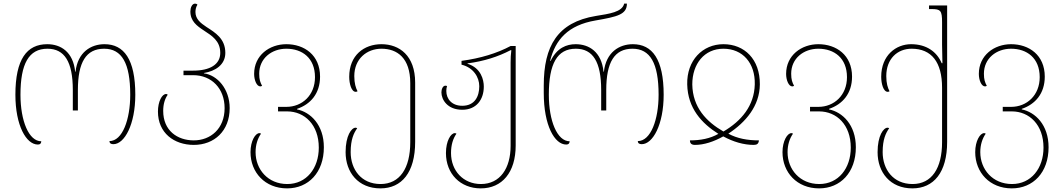

<svg xmlns="http://www.w3.org/2000/svg" viewBox="-20 -790 5869 1060"><path d="M189 8C202 8 207 2 208 -10C139 -10 93 -123 93 -267C93 -438 139 -521 242 -521C336 -521 382 -449 382 -293V-180H410V-293C410 -446 455 -521 555 -521C652 -521 699 -442 699 -267C699 -130 656 -11 584 -11C585 1 592 6 606 6C667 6 727 -102 727 -267C727 -463 664 -546 557 -546C482 -546 409 -502 397 -394H395C384 -504 315 -546 241 -546C128 -546 65 -463 65 -267C65 -97 125 8 189 8Z M1050 10C1163 10 1248 -67 1248 -193C1248 -299 1180 -375 1106 -385V-387C1168 -397 1224 -432 1224 -498C1224 -577 1168 -610 1120 -641C1087 -663 1059 -685 1059 -724C1059 -738 1063 -754 1070 -764C1067 -768 1062 -770 1057 -770C1040 -770 1031 -747 1031 -727C1031 -673 1067 -647 1105 -622C1149 -593 1196 -565 1196 -498C1196 -434 1139 -400 1046 -400H993V-375H1046C1149 -375 1220 -301 1220 -193C1220 -79 1142 -15 1050 -15C959 -15 881 -69 881 -178C881 -214 890 -245 906 -267C903 -270 900 -271 897 -271C874 -271 852 -229 852 -174C852 -56 941 10 1050 10Z M1565 250C1683 250 1768 162 1768 23C1768 -101 1694 -171 1620 -186V-189C1694 -214 1747 -273 1747 -367C1747 -486 1660 -546 1561 -546C1468 -546 1383 -485 1383 -382C1383 -348 1397 -313 1417 -313C1420 -313 1423 -314 1427 -316C1417 -335 1411 -350 1411 -383C1411 -468 1480 -521 1561 -521C1648 -521 1719 -470 1719 -364C1719 -264 1648 -200 1561 -200H1515V-175H1565C1662 -175 1740 -101 1740 25C1740 139 1672 226 1566 226C1459 226 1391 145 1391 50C1391 10 1402 -25 1421 -52C1418 -54 1415 -55 1412 -55C1390 -55 1363 -12 1363 50C1363 162 1443 250 1565 250Z M2080 250C2198 250 2272 162 2272 -7V-334C2272 -483 2185 -546 2086 -546C1990 -546 1908 -485 1908 -366C1908 -328 1920 -283 1944 -283C1947 -283 1950 -284 1954 -286C1944 -305 1936 -330 1936 -370C1936 -465 2005 -521 2086 -521C2173 -521 2245 -470 2245 -331V-5C2245 139 2187 226 2081 226C1974 226 1916 145 1916 50C1916 -20 1933 -55 1952 -82C1949 -84 1946 -85 1943 -85C1921 -85 1888 -42 1888 50C1888 162 1958 250 2080 250Z M2634 250C2752 250 2827 162 2827 13V-536H2799C2724 -496 2633 -468 2528 -454V-433C2594 -417 2626 -363 2626 -314C2626 -259 2602 -206 2532 -206C2475 -206 2444 -243 2444 -288C2444 -297 2445 -305 2448 -315C2446 -316 2442 -317 2439 -317C2424 -317 2417 -296 2417 -280C2417 -240 2450 -184 2532 -184C2609 -184 2651 -239 2651 -312C2651 -349 2636 -415 2561 -438V-440C2652 -452 2730 -477 2799 -513H2803C2800 -490 2799 -468 2799 -445V15C2799 139 2741 226 2635 226C2538 226 2470 153 2470 55C2470 10 2481 -25 2500 -52C2497 -54 2494 -55 2491 -55C2469 -55 2442 -12 2442 55C2442 170 2522 250 2634 250Z M3106 8C3119 8 3124 2 3125 -10C3056 -10 3010 -123 3010 -267C3010 -438 3056 -521 3159 -521C3253 -521 3299 -449 3299 -293V-180H3327V-293C3327 -446 3372 -521 3472 -521C3569 -521 3616 -442 3616 -267C3616 -130 3573 -11 3501 -11C3502 1 3509 6 3523 6C3584 6 3644 -102 3644 -267C3644 -463 3581 -546 3474 -546C3399 -546 3326 -502 3314 -394H3312C3301 -504 3232 -546 3158 -546C3108 -546 3055 -526 3020 -454H3017C3046 -571 3116 -651 3268 -677C3389 -698 3441 -710 3441 -770H3426C3415 -723 3344 -714 3270 -702C3057 -667 2982 -535 2982 -318V-277C2982 -97 3042 8 3106 8Z M3817 10C3867 10 3921 -8 3973 -37C4028 -7 4086 10 4141 10C4160 10 4168 3 4170 -15C4107 -15 4051 -25 4001 -52C4097 -115 4174 -205 4175 -324C4176 -463 4090 -546 3974 -546C3859 -546 3771 -457 3774 -324C3777 -192 3854 -109 3946 -51C3900 -25 3848 -15 3789 -15C3789 1 3797 10 3817 10ZM3974 -64C3880 -118 3804 -197 3802 -324C3802 -437 3868 -521 3974 -521C4080 -521 4150 -442 4147 -324C4144 -206 4073 -122 3974 -64Z M4502 250C4620 250 4705 162 4705 23C4705 -101 4631 -171 4557 -186V-189C4631 -214 4684 -273 4684 -367C4684 -486 4597 -546 4498 -546C4405 -546 4320 -485 4320 -382C4320 -348 4334 -313 4354 -313C4357 -313 4360 -314 4364 -316C4354 -335 4348 -350 4348 -383C4348 -468 4417 -521 4498 -521C4585 -521 4656 -470 4656 -364C4656 -264 4585 -200 4498 -200H4452V-175H4502C4599 -175 4677 -101 4677 25C4677 139 4609 226 4503 226C4396 226 4328 145 4328 50C4328 10 4339 -25 4358 -52C4355 -54 4352 -55 4349 -55C4327 -55 4300 -12 4300 50C4300 162 4380 250 4502 250Z M5017 250C5135 250 5209 162 5209 -7V-760H5109V-740H5122C5173 -740 5181 -732 5181 -667V-543C5181 -515 5182 -478 5183 -441H5179C5152 -505 5094 -546 5010 -546C4927 -546 4845 -485 4845 -366C4845 -328 4857 -283 4881 -283C4884 -283 4887 -284 4891 -286C4881 -305 4873 -330 4873 -370C4873 -465 4934 -521 5013 -521C5123 -521 5181 -447 5181 -306V-5C5181 139 5124 226 5018 226C4911 226 4853 145 4853 50C4853 -20 4870 -55 4889 -82C4886 -84 4883 -85 4880 -85C4858 -85 4825 -42 4825 50C4825 162 4895 250 5017 250Z M5566 250C5684 250 5769 162 5769 23C5769 -101 5695 -171 5621 -186V-189C5695 -214 5748 -273 5748 -367C5748 -486 5661 -546 5562 -546C5469 -546 5384 -485 5384 -382C5384 -348 5398 -313 5418 -313C5421 -313 5424 -314 5428 -316C5418 -335 5412 -350 5412 -383C5412 -468 5481 -521 5562 -521C5649 -521 5720 -470 5720 -364C5720 -264 5649 -200 5562 -200H5516V-175H5566C5663 -175 5741 -101 5741 25C5741 139 5673 226 5567 226C5460 226 5392 145 5392 50C5392 10 5403 -25 5422 -52C5419 -54 5416 -55 5413 -55C5391 -55 5364 -12 5364 50C5364 162 5444 250 5566 250Z"/></svg>

Font: Noto Serif Georgian Thin
Style: Regular
Weight: 100
Designer: Monotype Design Team, Akaki Razmadze
Foundry: Google LLC
Version: Version 2.003